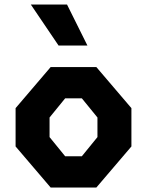

<svg xmlns="http://www.w3.org/2000/svg" viewBox="-20 -842 660 862"><path d="M207.5 0H412.5L570 -184.5V-356.5L412.5 -541H207.5L50 -356.5V-184.5ZM118.5 -821.5 243 -637.5H372.5L281 -821.5ZM202.5 -226.5V-314.5L272.5 -400.5H347.5L417.5 -314.5V-226.5L347.5 -140.5H272.5Z"/></svg>

Font: Monaspace Krypton ExtraBold
Style: Regular
Weight: 800
Designer: Riley Cran & the Lettermatic Team
Foundry: Lettermatic
Version: Version 1.101 (Monaspace Krypton)